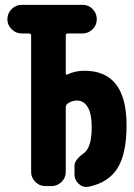

<svg xmlns="http://www.w3.org/2000/svg" viewBox="-20 -750 540 774"><path d="M320.3 -464.8Q490.2 -464.8 490.2 -245.1Q490.2 -129.9 453.6 -71.8Q417 -13.7 336.9 2.9Q314.5 6.8 297.4 -8.8Q280.3 -24.4 280.3 -46.9V-82Q280.3 -105.5 317.4 -131.8Q350.6 -156.2 349.6 -240.2Q349.6 -292 333.5 -318.4Q317.4 -344.7 290 -344.7Q267.6 -344.7 251 -331.1Q245.1 -325.2 245.1 -316.4V-56.6Q245.1 -33.2 228 -16.6Q210.9 0 188.5 0H162.1Q138.7 0 122.1 -17.1Q105.5 -34.2 105.5 -56.6V-606.4Q105.5 -615.2 95.7 -615.2H67.4Q43.9 -615.2 26.9 -632.3Q9.8 -649.4 9.8 -671.9V-672.9Q9.8 -696.3 26.9 -713.4Q43.9 -730.5 67.4 -730.5H313.5Q336.9 -730.5 353.5 -713.4Q370.1 -696.3 370.1 -672.9V-671.9Q370.1 -648.4 353 -631.8Q335.9 -615.2 313.5 -615.2H253.9Q245.1 -615.2 245.1 -606.4V-454.1Q245.1 -446.3 252.9 -450.2Q283.2 -464.8 320.3 -464.8Z"/></svg>

Font: Rounded Mgen+ 1m bold
Style: Bold
Weight: 700
Designer: [Source Han Sans]
Ryoko NISHIZUKA  (kana & ideographs); Paul D. Hunt (Latin, Greek & Cyrillic); Wenlong ZHANG  (bopomofo
Version: Version 1.059.20150602